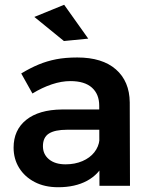

<svg xmlns="http://www.w3.org/2000/svg" viewBox="-20 -779 630 805"><path d="M261 -235Q210 -235 185 -219Q160 -203 160 -166Q160 -132 185.5 -111Q211 -90 255 -90Q294 -90 325.5 -103.5Q357 -117 375.5 -140.5Q394 -164 397 -193L419 -100Q395 -48 345 -21Q295 6 224 6Q167 6 125 -16Q83 -38 60 -75.5Q37 -113 37 -160Q37 -234 90 -276.5Q143 -319 240 -320H411V-235ZM396 -336Q396 -384 365.5 -411.5Q335 -439 275 -439Q238 -439 197.5 -425.5Q157 -412 116 -387L69 -471Q107 -494 142 -508.5Q177 -523 215.5 -530.5Q254 -538 304 -538Q409 -538 466 -488Q523 -438 524 -350L525 0H397ZM249 -759 350 -617 248 -607 124 -708Z"/></svg>

Font: Alexandria Medium
Style: Regular
Weight: 500
Designer: Mohamed Gaber
Foundry: Kief Type Foundry
Version: Version 5.100